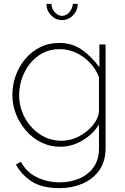

<svg xmlns="http://www.w3.org/2000/svg" viewBox="-20 -750 647 993"><path d="M292 9Q238 9 193 -13.5Q148 -36 114.5 -74.5Q81 -113 62.5 -160.5Q44 -208 44 -258Q44 -311 61.5 -359.5Q79 -408 111.5 -446Q144 -484 188 -506Q232 -528 286 -528Q355 -528 406 -491Q457 -454 494 -402V-520H526V16Q526 86 492.5 132Q459 178 405 200.5Q351 223 289 223Q198 223 145.5 189.5Q93 156 62 101L88 87Q119 143 173.5 168Q228 193 289 193Q345 193 391 173Q437 153 464.5 114Q492 75 492 16V-106Q460 -55 405.5 -23Q351 9 292 9ZM298 -22Q345 -22 388 -44.5Q431 -67 459.5 -101.5Q488 -136 492 -172V-351Q476 -393 444.5 -426Q413 -459 372.5 -477.5Q332 -496 289 -496Q239 -496 200 -475Q161 -454 134 -419.5Q107 -385 93 -343Q79 -301 79 -258Q79 -196 108 -142Q137 -88 187 -55Q237 -22 298 -22ZM301 -668Q322 -668 338 -686Q354 -704 357 -730H382Q382 -696 358 -671Q334 -646 301 -646Q268 -646 244 -671Q220 -696 220 -730H246Q246 -707 263 -687.5Q280 -668 301 -668Z"/></svg>

Font: Raleway ExtraLight
Style: Regular
Weight: 200
Designer: Matt McInerney, Pablo Impallari, Rodrigo Fuenzalida
Foundry: Matt McInerney, Pablo Impallari, Rodrigo Fuenzalida
Version: Version 4.026